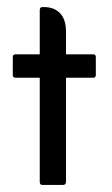

<svg xmlns="http://www.w3.org/2000/svg" viewBox="-20 -521 316 541"><path d="M92 -302H24Q16 -302 16 -310V-360Q16 -368 24 -368H92V-492Q92 -501 99 -501H104Q133 -501 149.5 -483.5Q166 -466 166 -431V-368H243Q250 -368 250 -360V-310Q250 -302 243 -302H166V-9Q166 0 158 0H99Q92 0 92 -9Z"/></svg>

Font: Zain
Style: Regular
Weight: 400
Designer: Zain,Boutros
Foundry: Mobile Telecommunications Company (Zain), 2024
Version: Version 1.51; ttfautohint (v1.8.4)